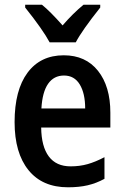

<svg xmlns="http://www.w3.org/2000/svg" viewBox="-20 -786 528 816"><path d="M449 -307V-244H155Q156 -163 187.5 -121Q219 -79 280 -79Q319 -79 352.5 -88.5Q386 -98 424 -118V-26Q389 -7 352.5 1.5Q316 10 269 10Q160 10 101 -63Q42 -136 42 -267Q42 -403 97 -477Q152 -551 251 -551Q344 -551 396.5 -485Q449 -419 449 -307ZM156 -325H342Q342 -389 319 -427Q296 -465 252 -465Q209 -465 184.5 -430Q160 -395 156 -325ZM406 -754Q328 -656 302 -606H191Q162 -660 87 -754V-766H158Q192 -739 246 -678Q289 -728 335 -766H406Z"/></svg>

Font: Noto Sans Display Medium Narrow
Style: Regular
Weight: 500
Width: 4
Designer: Monotype Design team
Foundry: Monotype Imaging Inc.
Version: Version 1.000